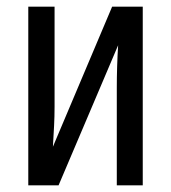

<svg xmlns="http://www.w3.org/2000/svg" viewBox="-20 -557 514 577"><path d="M65 0V-537H144V-237Q144 -207 142.5 -178.5Q141 -150 139 -116L317 -537H409V0H331V-293Q331 -325 332 -357Q333 -389 335 -421L156 0Z"/></svg>

Font: Noto Sans ExtraCondensed
Style: Regular
Weight: 400
Width: 2
Designer: Monotype Design Team
Foundry: Monotype Imaging Inc.
Version: Version 2.013; ttfautohint (v1.8.4.7-5d5b)